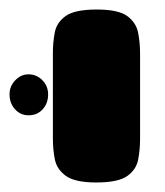

<svg xmlns="http://www.w3.org/2000/svg" viewBox="-78 -606 346 403"><path d="M124 -223Q79 -223 60 -237Q41 -251 37 -272Q33 -293 33 -315V-495Q33 -517 37 -538Q41 -559 60 -572.5Q79 -586 125 -586Q171 -586 189.5 -572Q208 -558 212 -537Q216 -516 216 -494V-314Q216 -292 212 -271Q208 -250 189 -236.5Q170 -223 124 -223ZM-18 -364Q-35 -364 -46.5 -376.7Q-58 -389.5 -58 -408Q-58 -425 -46 -437.5Q-34 -450 -18.2 -450Q-1.3 -450 10.9 -437.7Q23 -425.4 23 -407.8Q23 -389 11.5 -376.5Q0.1 -364 -18 -364Z"/></svg>

Font: Fredoka Light
Style: Regular
Weight: 300
Designer: Ben Nathan
Foundry: Milena B. Brandão, Ben Nathan
Version: Version 2.001